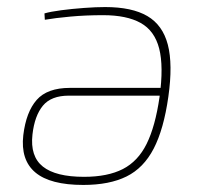

<svg xmlns="http://www.w3.org/2000/svg" viewBox="-20 -512 567 544"><path d="M216 12Q122 12 80 -23.5Q38 -59 46 -129Q54 -195 84 -229Q114 -263 178 -263H446L443 -241H175Q125 -241 101.5 -212.5Q78 -184 72 -131Q65 -69 101.5 -40Q138 -11 218 -11Q285 -11 328 -33Q371 -55 395.5 -104.5Q420 -154 432 -237Q444 -324 431 -374.5Q418 -425 378.5 -447Q339 -469 272 -469Q223 -469 179.5 -465Q136 -461 107 -456L106 -474Q123 -479 153.5 -483Q184 -487 218 -489.5Q252 -492 278 -492Q354 -492 397.5 -466.5Q441 -441 455.5 -385.5Q470 -330 457 -238Q444 -146 415.5 -91Q387 -36 338.5 -12Q290 12 216 12Z"/></svg>

Font: Exo 2 Thin
Style: Italic
Weight: 250
Italic angle: -8°
Designer: Natanael Gama
Foundry: Natanael Gama
Version: Version 2.010